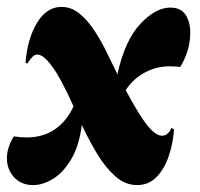

<svg xmlns="http://www.w3.org/2000/svg" viewBox="-32 -529 579 556"><path d="M64 7Q30 7 9 -15.5Q-12 -38 -12 -71Q-12 -86 -7 -102Q-2 -118 8 -134Q28 -131 44 -131Q93 -131 127 -154.5Q161 -178 181 -221Q143 -305 118 -338Q93 -371 77 -371Q68 -371 61 -363.5Q54 -356 47 -345L42 -347Q47 -416 75 -462.5Q103 -509 146 -509Q175 -509 199 -489Q223 -469 243 -438Q263 -407 279 -373.5Q295 -340 308 -314Q330 -413 374.5 -460Q419 -507 461 -507Q492 -507 505.5 -486Q519 -465 519 -435Q519 -383 490 -335Q483 -336 475.5 -336.5Q468 -337 460 -337Q420 -337 386.5 -318.5Q353 -300 332 -268Q371 -195 395 -165.5Q419 -136 437 -136Q455 -136 464 -158L472 -155Q469 -112 456 -75Q443 -38 420.5 -15.5Q398 7 365 7Q331 7 302.5 -18Q274 -43 250 -82.5Q226 -122 205 -167Q197 -106 174 -67.5Q151 -29 121.5 -11Q92 7 64 7Z"/></svg>

Font: Agbalumo
Style: Regular
Weight: 400
Designer: Raphael Alegbeleye
Foundry: Sorkin Type Co.
Version: Version 1.000; ttfautohint (v1.8.4)